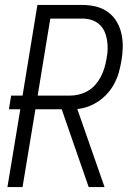

<svg xmlns="http://www.w3.org/2000/svg" viewBox="-20 -755 540 775"><path d="M10 0 62 -314H16L25 -369H71L131 -735H312Q341 -735 367.5 -728.5Q394 -722 415.5 -706.5Q437 -691 450.5 -668.5Q464 -646 470 -619.5Q476 -593 475.5 -565Q475 -537 470 -509Q466 -486 460 -464Q454 -442 443 -420.5Q432 -399 416 -380.5Q400 -362 380 -348Q360 -334 337.5 -325.5Q315 -317 292 -315L402 0H338L229 -314H123L71 0ZM132 -369H262Q280 -369 298.5 -373.5Q317 -378 334.5 -388Q352 -398 365 -413Q378 -428 387 -445.5Q396 -463 401.5 -481Q407 -499 410 -518Q414 -537 414.5 -556Q415 -575 412 -593.5Q409 -612 401.5 -628.5Q394 -645 380.5 -657Q367 -669 349.5 -674.5Q332 -680 313 -680H183Z"/></svg>

Font: Iosevka Light Oblique
Style: Regular
Weight: 300
Italic angle: -9°
Monospace: yes
Designer: Belleve Invis
Foundry: Belleve Invis
Version: Version 32.5.0; ttfautohint (v1.8.4)